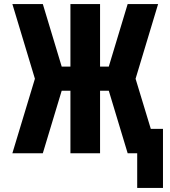

<svg xmlns="http://www.w3.org/2000/svg" viewBox="-20 -755 840 946"><path d="M783 171H656V0H609L516 -308H473V0H327V-308H284L191 0H41L152 -367L41 -735H191L284 -427H327V-735H473V-427H516L609 -735H759L648 -367L723 -120H783Z"/></svg>

Font: Iosevka Aile Heavy
Style: Regular
Weight: 900
Designer: Belleve Invis
Foundry: Belleve Invis
Version: Version 31.1.0; ttfautohint (v1.8.4)